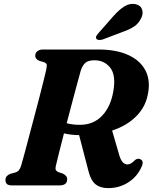

<svg xmlns="http://www.w3.org/2000/svg" viewBox="-20 -955 787 989"><path d="M710 -97.5Q688 -46 641.5 -16Q595 14 537.5 14Q497 14 472.5 -5.5Q448 -25 436 -72.5L387.5 -259Q345 -259.5 309.5 -268Q295 -212 283.8 -167Q272.5 -122 268 -102Q264 -84 268.2 -78Q272.5 -72 281.5 -68L303.5 -61Q314 -55.5 320 -48.8Q326 -42 326 -31.5Q326 0 286.5 0H42Q22 0 15 -7.8Q8 -15.5 8 -27.5Q8 -40.5 15.8 -48.5Q23.5 -56.5 35 -60L58.5 -66.5Q70.5 -70 77 -77.8Q83.5 -85.5 88.5 -100.5Q93 -115 103 -152Q113 -189 126.2 -239.2Q139.5 -289.5 154 -344.2Q168.5 -399 181.8 -449.5Q195 -500 204.2 -537.8Q213.5 -575.5 217 -591Q221.5 -611.5 221 -620.2Q220.5 -629 206 -635L183 -641.5Q161.5 -650 161.5 -668Q161.5 -682 172.2 -691Q183 -700 202 -700H487.5Q579 -700 641.2 -671.5Q703.5 -643 730 -590.5Q756.5 -538 741 -466Q728 -401.5 680 -354.2Q632 -307 557.5 -282.5L593.5 -158.5Q607.5 -108 636 -108Q646.5 -108 656 -114Q665.5 -120 675.5 -130.5Q680 -134.5 687 -136.5Q694 -138.5 700 -136Q723.5 -128 710 -97.5ZM396 -591.5Q391 -573.5 379.5 -531Q368 -488.5 353.2 -433Q338.5 -377.5 323.5 -320.5Q353 -312 391 -312Q462.5 -312 507.2 -360.2Q552 -408.5 564.5 -489.5Q577.5 -569.5 547.2 -607Q517 -644.5 467 -644.5Q433.5 -644.5 418.8 -630.5Q404 -616.5 396 -591.5ZM565.5 -873.5Q594 -905.5 621.5 -922.5Q649 -939.5 678.5 -933.5Q704.5 -928 711.8 -906.2Q719 -884.5 707.5 -862Q695 -835 671.5 -819Q648 -803 611.5 -790.5L508.5 -751.5Q499 -748.5 489.2 -749.2Q479.5 -750 476 -756Q472.5 -763 477 -770.8Q481.5 -778.5 489 -786.5Z"/></svg>

Font: Fraunces 9pt S000
Style: Bold Italic
Weight: 700
Italic angle: -16°
Version: Version 1.000; ttfautohint (v1.8.3)